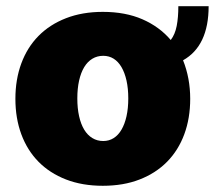

<svg xmlns="http://www.w3.org/2000/svg" viewBox="-20 -591 695 621"><path d="M29.8 -271.3Q29.8 -334.2 49 -386Q68.2 -437.9 104.6 -474.8Q141 -511.7 193.5 -532.1Q246.1 -552.6 312.5 -552.6Q385.7 -552.6 440.7 -528.6Q495.7 -504.6 532.3 -461.6Q546.2 -479.8 551.5 -507.1Q556.8 -534.4 556.8 -571H654.8Q654.8 -442.5 572.1 -396Q595.2 -338.1 595.2 -271.3Q595.2 -208.5 576 -156.6Q556.8 -104.8 520.4 -67.8Q484 -30.9 431.6 -10.5Q379.3 9.9 312.5 9.9Q246.1 9.9 193.5 -10.5Q141 -30.9 104.6 -67.8Q68.2 -104.8 49 -156.6Q29.8 -208.5 29.8 -271.3ZM313.9 -134.9Q332.7 -134.9 347.7 -144.4Q362.6 -153.8 373 -171.7Q383.5 -189.6 389.2 -215.2Q394.9 -240.8 394.9 -272.7Q394.9 -304.7 389.2 -330.3Q383.5 -355.8 373 -373.8Q362.6 -391.7 347.7 -401.1Q332.7 -410.5 313.9 -410.5Q294.4 -410.5 278.8 -401.1Q263.1 -391.7 252.3 -373.8Q241.5 -355.8 235.8 -330.3Q230.1 -304.7 230.1 -272.7Q230.1 -240.8 235.8 -215.2Q241.5 -189.6 252.3 -171.7Q263.1 -153.8 278.8 -144.4Q294.4 -134.9 313.9 -134.9Z"/></svg>

Font: Inter P Black
Style: Regular
Weight: 900
Designer: Rasmus Andersson
Foundry: rsms
Version: Version 3.018;git-588b23468